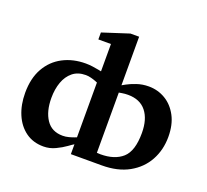

<svg xmlns="http://www.w3.org/2000/svg" viewBox="-127 -896 1148 1063"><g transform="rotate(20 446.5 -364.0)"><path d="M228 12.2Q167 12.2 123 -19.8Q79.1 -51.8 55.7 -107.2Q32.2 -162.6 32.2 -232.9Q32.2 -318.8 65.9 -378.4Q99.6 -438 158.7 -469Q217.8 -500 293 -500Q312 -500 333.7 -497.1Q355.5 -494.1 370.8 -491Q386.2 -487.8 386.2 -487.8V-648.9H312V-689.9L467.8 -740.2H519V-454.1Q519 -454.1 539.6 -465.6Q560.1 -477.1 593.3 -488.5Q626.5 -500 664.1 -500Q717.8 -500 762.5 -473.4Q807.1 -446.8 834 -396.2Q860.8 -345.7 860.8 -273.9Q860.8 -197.3 826.7 -135Q792.5 -72.8 727.1 -36.4Q661.6 0 567.9 0H386.2V-58.1Q378.9 -54.2 355 -36.9Q331.1 -19.5 297.9 -3.7Q264.6 12.2 228 12.2ZM308.1 -80.1Q326.2 -80.1 344.2 -85Q362.3 -89.8 374.3 -94.5Q386.2 -99.1 386.2 -99.1V-421.9Q386.2 -421.9 374.8 -426.5Q363.3 -431.2 346.7 -435.5Q330.1 -439.9 314.9 -439.9Q268.6 -439.9 238.3 -415.3Q208 -390.6 193.1 -349.1Q178.2 -307.6 178.2 -255.9Q178.2 -177.2 210.7 -128.7Q243.2 -80.1 308.1 -80.1ZM540 -55.2Q623 -55.2 669.4 -96.4Q715.8 -137.7 715.8 -244.1Q715.8 -325.2 679.2 -371.1Q642.6 -417 571.8 -417Q553.7 -417 536.4 -414.1Q519 -411.1 519 -411.1V-56.2Q527.8 -56.2 531.5 -55.7Q535.2 -55.2 540 -55.2Z"/></g></svg>

Font: Charis
Style: Bold
Weight: 700
Designer: Walt Agee, Miriam Martin, Annie Olsen, Victor Gaultney, Lorna Priest, Alan Ward, Bob Hallissy, Martin Hosken, Sharon Cor
Foundry: SIL Global
Version: Version 7.000